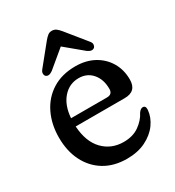

<svg xmlns="http://www.w3.org/2000/svg" viewBox="-157 -719 748 822"><g transform="rotate(-30 217.0 -308.0)"><path d="M410 -278.5Q410 -220 351 -220H108.5Q113.5 -142 153.5 -100.8Q193.5 -59.5 254.5 -59.5Q300.5 -59.5 331.5 -81.8Q362.5 -104 377 -133.5Q387.5 -148 398 -148Q413 -148 411.5 -127Q408.5 -92 385.8 -60.5Q363 -29 323.5 -9.5Q284 10 231 10Q167 10 120.2 -18.2Q73.5 -46.5 48 -97Q22.5 -147.5 22.5 -214Q22.5 -279.5 47.8 -331.8Q73 -384 120.8 -414Q168.5 -444 235.5 -444Q287 -444 326.2 -422.8Q365.5 -401.5 387.8 -364Q410 -326.5 410 -278.5ZM222.5 -393Q176 -393 144.8 -357.5Q113.5 -322 109 -260.5H286.5Q314 -260.5 314 -287.5Q314 -334.5 288.8 -363.8Q263.5 -393 222.5 -393ZM138.5 -477Q117.5 -462 105 -472.5Q100 -477 99.8 -485.8Q99.5 -494.5 107 -503.5L186 -601Q195.5 -612.5 204 -619.2Q212.5 -626 224 -626Q237 -626 245.8 -619.2Q254.5 -612.5 264 -601L343 -503.5Q351 -494 350.2 -485.8Q349.5 -477.5 344.5 -472.5Q331.5 -461.5 310.5 -477L224.5 -548.5Z"/></g></svg>

Font: Fraunces 144pt S100
Style: Regular
Weight: 400
Version: Version 1.000; ttfautohint (v1.8.3)